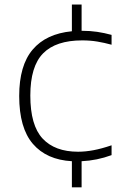

<svg xmlns="http://www.w3.org/2000/svg" viewBox="-20 -680 530 820"><path d="M287 120V8.5Q179 2.5 120.5 -65.5Q62 -133.5 62 -270Q62 -400.5 119.5 -468.2Q177 -536 287 -546.5V-660.5H328.5V-548.5H330.5Q364.5 -548.5 395 -544Q425.5 -539.5 456.5 -531V-489Q425.5 -497.5 395.5 -502.5Q365.5 -507.5 331 -507.5Q218.5 -507.5 164 -452Q109.5 -396.5 109.5 -272Q109.5 -144.5 162 -88.2Q214.5 -32 313.5 -32Q344.5 -32 379.2 -38.5Q414 -45 456.5 -59.5V-17.5Q394 5.5 328.5 8.5V120Z"/></svg>

Font: Encode Sans Expanded ExtraLight
Style: Regular
Weight: 200
Width: 7
Designer: Multiple Designers
Foundry: Impallari Type
Version: Version 3.000; ttfautohint (v1.8.3) -l 8 -r 50 -G 200 -x 14 